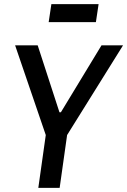

<svg xmlns="http://www.w3.org/2000/svg" viewBox="-20 -907 614 927"><path d="M53 0ZM165 0 201 -255 53 -688H162L267 -365H274L470 -688H574L304 -255L268 0ZM215 -800 228 -887H456L443 -800Z"/></svg>

Font: Assailand Medium
Style: Italic
Weight: 500
Italic angle: -8°
Designer: Hector Gatti with collaboration of the Omnibus-Type team
Foundry: Omnibus-Type
Version: Version 0.072;October 19, 2019;FontCreator 12.0.0.2547 64-bi